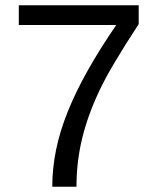

<svg xmlns="http://www.w3.org/2000/svg" viewBox="-20 -708 596 728"><path d="M505.9 -616.7Q453.1 -536.1 415.8 -473.1Q378.4 -410.2 356.9 -364.3Q313.5 -272.9 291.7 -184.1Q270 -95.2 270 0H178.2Q178.2 -68.4 192.4 -138.9Q206.5 -209.5 237.8 -287.1Q296.4 -432.1 420.9 -613.3H51.3V-688H505.9Z"/></svg>

Font: Arimo Nerd Font
Style: Regular
Weight: 400
Designer: Steve Matteson
Foundry: Monotype Imaging Inc.
Version: Version 1.33;Nerd Fonts 3.2.1